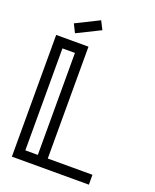

<svg xmlns="http://www.w3.org/2000/svg" viewBox="-153 -922 815 1009"><g transform="rotate(20 254.5 -417.0)"><path d="M128.9 -722.7 105.5 -769.5 234.9 -834 258.8 -787.1ZM164.1 -55.2V-625.5H94.2V-55.2ZM469.7 0H39.1V-680.7H219.7V-55.2H469.7Z"/></g></svg>

Font: X Company
Style: Regular
Weight: 400
Designer: GGBotNet
Foundry: GGBotNet
Version: 0.90